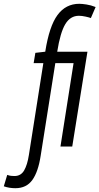

<svg xmlns="http://www.w3.org/2000/svg" viewBox="-145 -770 523 1010"><path d="M-64 220Q-97 220 -125 210L-107 150Q-96 154 -87 155Q-78 156 -69 156Q-35 156 -18 126.5Q-1 97 7 45L83 -438H32L41 -492L93 -498Q114 -632 157.5 -691Q201 -750 272 -750Q286 -750 309.5 -746.5Q333 -743 358 -733L333 -675Q326 -678 306 -682.5Q286 -687 270 -687Q225 -687 198.5 -643Q172 -599 156 -498H315L235 1H173L242 -438H146L69 49Q56 134 25 177Q-6 220 -64 220Z"/></svg>

Font: Georama ExtraCondensed
Style: Italic
Weight: 400
Width: 2
Italic angle: -9°
Designer: Jean-Baptiste Levee
Foundry: Production Type
Version: Version 1.000